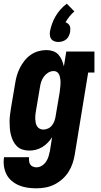

<svg xmlns="http://www.w3.org/2000/svg" viewBox="-27 -810 547 1043"><path d="M171 213Q146 213 122 209.5Q98 206 76.5 197Q55 188 37 173Q19 158 8.5 137.5Q-2 117 -5.5 93Q-9 69 -5 44H131Q130 54 131 64.5Q132 75 137 83Q142 91 151.5 95Q161 99 171 99Q186 99 200 90.5Q214 82 223 68.5Q232 55 236.5 40.5Q241 26 244 11L256 -65Q246 -49 232.5 -35Q219 -21 202.5 -11Q186 -1 168 3.5Q150 8 132 8Q113 8 95.5 2.5Q78 -3 65.5 -15Q53 -27 45 -43Q37 -59 32.5 -76.5Q28 -94 26.5 -112.5Q25 -131 25 -149.5Q25 -168 27.5 -187Q30 -206 33 -225L55 -355Q58 -376 64 -397.5Q70 -419 80.5 -440Q91 -461 105.5 -479.5Q120 -498 139 -511.5Q158 -525 180.5 -531.5Q203 -538 225 -538Q244 -538 261.5 -532Q279 -526 290.5 -513Q302 -500 309 -483.5Q316 -467 320 -449L333 -530H486V-416H452L379 30Q375 54 367 78Q359 102 345 124Q331 146 311 163.5Q291 181 268 192.5Q245 204 220 208.5Q195 213 171 213ZM208 -106Q221 -106 234 -112Q247 -118 255.5 -129Q264 -140 268.5 -152.5Q273 -165 275 -178L297 -308Q298 -317 299 -325.5Q300 -334 301 -343Q302 -352 302 -360.5Q302 -369 301 -377.5Q300 -386 298 -394Q296 -402 292 -409Q288 -416 280.5 -420Q273 -424 265 -424Q249 -424 235 -415.5Q221 -407 211.5 -394Q202 -381 197 -366Q192 -351 190 -336L168 -206Q166 -195 165 -184.5Q164 -174 164.5 -163.5Q165 -153 167 -143Q169 -133 174 -124.5Q179 -116 188.5 -111Q198 -106 208 -106ZM290 -582Q279 -582 269 -585.5Q259 -589 252.5 -596.5Q246 -604 244.5 -615Q243 -626 244 -637Q248 -659 255.5 -680Q263 -701 274.5 -721Q286 -741 301.5 -758.5Q317 -776 336 -790L377 -748Q362 -735 350 -720Q338 -705 329 -689Q337 -686 343 -681Q349 -676 352 -669Q355 -662 355 -653.5Q355 -645 354 -637Q352 -626 347 -615Q342 -604 333 -596.5Q324 -589 312.5 -585.5Q301 -582 290 -582Z"/></svg>

Font: Iosevka Curly Slab HvObl
Style: Regular
Weight: 900
Italic angle: -9°
Monospace: yes
Designer: Belleve Invis
Foundry: Belleve Invis
Version: Version 11.1.0; ttfautohint (v1.8.3)